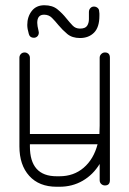

<svg xmlns="http://www.w3.org/2000/svg" viewBox="-20 -707 492 732"><path d="M399 -20Q399 0 380 0Q372 0 366 -5.5Q360 -11 360 -20V-82Q335 -41 295.5 -18Q256 5 207 5H196Q129 5 91.5 -36.5Q54 -78 54 -149V-487Q54 -495 59.5 -501Q65 -507 74 -507Q82 -507 88 -501Q94 -495 94 -487V-196H359Q360 -211 360 -228V-487Q360 -495 366 -501Q372 -507 380 -507Q399 -507 399 -487ZM196 -35H207Q261 -35 299 -67.5Q337 -100 352 -157H94V-149Q94 -35 196 -35ZM319 -661Q319 -670 324.5 -676Q330 -682 338 -682Q346 -682 352 -677Q358 -672 358 -664Q359 -660 359 -655.5Q359 -651 359 -647Q359 -603 338.5 -582.5Q318 -562 285 -562Q255 -562 236.5 -577.5Q218 -593 203 -611Q190 -627 178 -639Q166 -651 148 -651Q122 -651 122 -620Q122 -609 127 -589Q128 -586 128 -583Q128 -574 122.5 -568.5Q117 -563 109 -563Q94 -563 90 -577Q84 -597 84 -612Q84 -643 101 -665Q118 -687 149 -687Q180 -687 199 -671.5Q218 -656 233 -637Q246 -621 257 -609.5Q268 -598 285 -598Q305 -598 312 -608.5Q319 -619 319 -634Q319 -649 319 -661Z"/></svg>

Font: Libertine Sup Light
Style: Regular
Weight: 300
Designer: Bastien Sozeau
Foundry: NBR — Bastien Sozeau
Version: Version 2.003; ttfautohint (v1.8.4.7-5d5b);gftools[0.9.33]